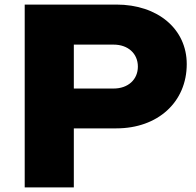

<svg xmlns="http://www.w3.org/2000/svg" viewBox="-20 -820 859 840"><path d="M303 -432.7V-624.8H477.2C539.6 -624.8 583.2 -586.1 583.2 -528.7C583.2 -471.3 539.6 -432.7 477.2 -432.7ZM88.1 0H303V-258.4H489.1C670.3 -258.4 797 -373.3 797 -539.6C797 -693.1 670.3 -800 489.1 -800H88.1Z"/></svg>

Font: Calandify
Style: Semi Bold
Weight: 700
Designer: Brittany Allen
Foundry: Brittany Allen
Version: Version 1.0; ttfautohint (v1.8.4.7-5d5b)